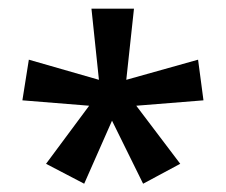

<svg xmlns="http://www.w3.org/2000/svg" viewBox="-20 -704 533 452"><path d="M195.3 -683.6H295.4L277.3 -516.1L446.3 -563.5L459 -467.8L300.8 -455.1L404.3 -318.4L316.9 -271.5L243.7 -419.9L178.2 -271.5L88.4 -318.4L189.9 -455.1L32.7 -467.8L47.9 -563.5L212.9 -516.1Z"/></svg>

Font: Khula Semibold
Style: Regular
Weight: 600
Designer: Erin McLaughlin, Steve Matteson
Version: Version 1.000;PS 1.0;hotconv 1.0.72;makeotf.lib2.5.5900